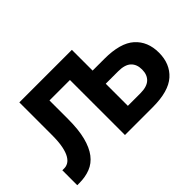

<svg xmlns="http://www.w3.org/2000/svg" viewBox="-91 -737 982 982"><g transform="rotate(-45 400.0 -245.5)"><path d="M10 -99H25Q38 -99 51.5 -106.5Q65 -114 76 -132.5Q87 -151 93.5 -183Q100 -215 100 -264V-500H480V-350H565Q680 -350 732.5 -303Q785 -256 785 -175Q785 -94 732.5 -47Q680 0 565 0H364V-398H216V-264Q216 -187 202.5 -135Q189 -83 164.5 -51Q140 -19 104.5 -5Q69 9 25 9H10ZM480 -255V-95H570Q618 -95 640.5 -116Q663 -137 663 -175Q663 -213 640.5 -234Q618 -255 570 -255Z"/></g></svg>

Font: Retni Sans
Style: Bold
Weight: 700
Designer: Vitaly Kuzmin
Foundry: ParaType Ltd.
Version: Version 1.00;March 2, 2019;FontCreator 11.5.0.2425 64-bit; t